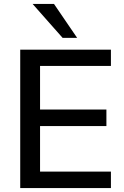

<svg xmlns="http://www.w3.org/2000/svg" viewBox="-20 -958 631 978"><path d="M83 0V-705H545V-622H184V-400H522V-316H184V-84H545V0ZM299 -765 146 -938H255L373 -765Z"/></svg>

Font: Mulish SemiBold
Style: Regular
Weight: 600
Designer: Vernon Adams
Foundry: Vernon Adams
Version: Version 3.603; ttfautohint (v1.8.3)